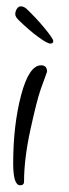

<svg xmlns="http://www.w3.org/2000/svg" viewBox="-20 -574 214 594"><path d="M20.8 -68Q20.8 -186.4 45.2 -279.2Q69.6 -372 107.2 -372Q125.6 -372 125.6 -352Q117.6 -331.2 105.6 -296.8Q93.6 -262.4 74 -172.4Q54.4 -82.4 54.4 -12Q54.4 -0.8 42.4 -0.8Q20.8 -0.8 20.8 -68ZM61.6 -547.2Q91.2 -519.2 118 -486.8Q144.8 -454.4 144.8 -446.8Q144.8 -439.2 135.6 -439.2Q126.4 -439.2 98.4 -459.6Q70.4 -480 39.2 -510.4Q27.2 -521.6 27.2 -530Q27.2 -538.4 32 -546.4Q36.8 -554.4 44.8 -554.4Q52.8 -554.4 61.6 -547.2Z"/></svg>

Font: Euphoria Script
Style: Regular
Weight: 400
Designer: Sabrina Mariela Lopez
Foundry: Sabrina Mariela Lopez
Version: Version 1.002